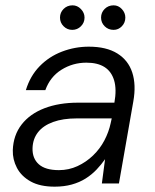

<svg xmlns="http://www.w3.org/2000/svg" viewBox="-20 -688 581 720"><path d="M185 12Q130 12 95 -7.5Q60 -27 43.5 -58.5Q27 -90 28 -125Q30 -181 61 -221Q92 -261 146.5 -282Q201 -303 273 -303H409Q418 -353 408 -386.5Q398 -420 372 -436.5Q346 -453 304 -453Q253 -453 210.5 -426.5Q168 -400 150 -350H77Q93 -403 128.5 -439.5Q164 -476 212.5 -494.5Q261 -513 313 -513Q379 -513 420 -487.5Q461 -462 476 -416Q491 -370 480 -308L426 0H362L374 -91Q360 -71 342 -52Q324 -33 301 -18.5Q278 -4 249 4Q220 12 185 12ZM201 -50Q238 -50 270.5 -65Q303 -80 329 -105Q355 -130 371.5 -161.5Q388 -193 395 -226L399 -244H268Q216 -244 179 -230.5Q142 -217 122.5 -192Q103 -167 102 -132Q101 -94 125.5 -72Q150 -50 201 -50ZM251 -576Q232 -576 218.5 -589.5Q205 -603 205 -622Q205 -641 218.5 -654.5Q232 -668 252 -668Q270 -668 283.5 -654Q297 -640 297 -622Q297 -603 283.5 -589.5Q270 -576 251 -576ZM406 -576Q386 -576 372.5 -589.5Q359 -603 359 -622Q359 -641 372.5 -654.5Q386 -668 406 -668Q424 -668 437 -654Q450 -640 450 -622Q450 -603 437 -589.5Q424 -576 406 -576Z"/></svg>

Font: DM Sans 18pt Light
Style: Italic
Weight: 300
Italic angle: -10°
Designer: Colophon Foundry, Jonny Pinhorn
Foundry: Colophon Foundry
Version: Version 4.004;gftools[0.9.30]